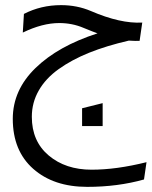

<svg xmlns="http://www.w3.org/2000/svg" viewBox="-20 -457 591 748"><path d="M68.8 -330.1 73.2 -402.8Q139.6 -437 217.8 -437Q280.3 -437 334 -414.1Q449.2 -364.3 534.2 -369.1L523.9 -297.9Q510.3 -296.9 481.9 -298.8Q395 -278.8 327.1 -251.5Q259.3 -224.1 208.5 -187.7Q157.7 -151.4 130.9 -104.2Q104 -57.1 104 -2Q104 93.3 169.7 148.7Q235.4 204.1 336.9 204.1Q433.6 204.1 550.8 174.8L541 242.2Q438.5 271 319.8 271Q189 271 109.4 200.7Q29.8 130.4 29.8 5.9Q29.8 -106 118.2 -191.9Q206.5 -277.8 359.9 -327.1Q344.2 -332.5 306.2 -348.1Q261.7 -367.2 210.9 -367.2Q145 -367.2 68.8 -330.1ZM299.8 34.2V-35.2L379.9 -55.2V34.2Z"/></svg>

Font: LT Superior
Style: Regular
Weight: 400
Designer: Daniel Lyons
Foundry: LyonsType
Version: Version 1.000